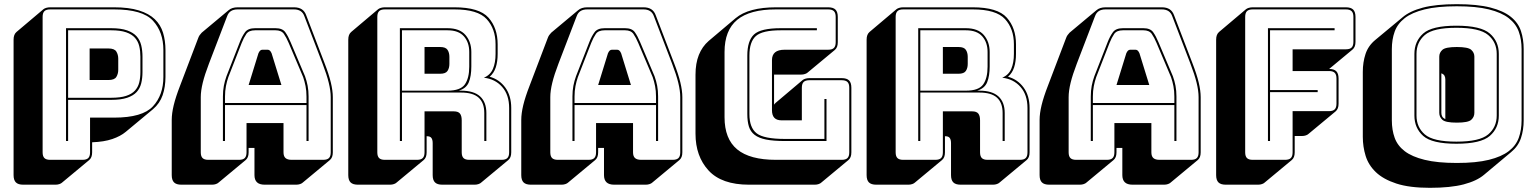

<svg xmlns="http://www.w3.org/2000/svg" viewBox="-20 -765 7346 919"><path d="M246 119H91Q67 119 56 108Q45 97 45 73V-575Q45 -588 48.5 -597Q52 -606 59 -612L188 -721Q193 -725 201.5 -727.5Q210 -730 220 -730H526Q597 -730 645 -715Q693 -700 721 -673Q749 -646 760.5 -608Q772 -570 772 -525V-397Q772 -349 758.5 -309.5Q745 -270 712 -242L582 -134Q557 -113 517.5 -99.5Q478 -86 421 -84V-36Q421 -23 417.5 -14Q414 -5 407 1L277 109Q273 113 264.5 116Q256 119 246 119ZM375 0Q394 0 402.5 -8.5Q411 -17 411 -36V-202H526Q662 -202 712 -256Q762 -310 762 -397V-525Q762 -612 712 -666Q662 -720 526 -720H220Q201 -720 192.5 -711.5Q184 -703 184 -684V-36Q184 -17 192.5 -8.5Q201 0 220 0ZM512 -287H306V-90H296V-630H512Q559 -630 588.5 -619.5Q618 -609 634 -591Q650 -573 656 -548Q662 -523 662 -494V-420Q662 -391 656 -366.5Q650 -342 634 -324.5Q618 -307 588.5 -297Q559 -287 512 -287ZM306 -297H512Q556 -297 583.5 -306Q611 -315 626 -331.5Q641 -348 646.5 -370.5Q652 -393 652 -420V-494Q652 -521 646.5 -544Q641 -567 626 -584Q611 -601 583.5 -610.5Q556 -620 512 -620H306ZM409 -533H499Q528 -533 537 -518Q546 -503 546 -484V-431Q546 -412 537 -397Q528 -382 499 -382H409Z M1057 -303V-272H1447V-303Q1447 -330 1442.5 -353Q1438 -376 1431 -396L1362 -559Q1351 -585 1339 -602.5Q1327 -620 1299 -620H1201Q1171 -620 1159 -602.5Q1147 -585 1137 -560L1073 -396Q1066 -376 1061.5 -353Q1057 -330 1057 -303ZM1217 -510Q1221 -519 1225.5 -523Q1230 -527 1236 -527H1261Q1267 -527 1271.5 -523Q1276 -519 1280 -510L1327 -358H1170ZM1447 -90V-262H1057V-90H1047V-303Q1047 -331 1051.5 -354.5Q1056 -378 1064 -400L1128 -564Q1139 -592 1153 -611Q1167 -630 1201 -630H1299Q1332 -630 1345.5 -611Q1359 -592 1371 -563L1440 -400Q1448 -378 1452.5 -354.5Q1457 -331 1457 -303V-90ZM1160 -36V-176H1337V-36Q1337 -17 1346.5 -8.5Q1356 0 1376 0H1527Q1546 0 1554.5 -8.5Q1563 -17 1563 -36V-300Q1563 -330 1553.5 -369Q1544 -408 1524 -460L1437 -687Q1431 -704 1418.5 -712Q1406 -720 1387 -720H1118Q1098 -720 1085.5 -712Q1073 -704 1067 -687L980 -460Q960 -408 950.5 -369Q941 -330 941 -300V-36Q941 -17 949.5 -8.5Q958 0 977 0H1124Q1143 0 1151.5 -8.5Q1160 -17 1160 -36ZM1026 109Q1022 113 1013.5 116Q1005 119 995 119H848Q824 119 813 108Q802 97 802 73V-191Q802 -222 811.5 -261.5Q821 -301 842 -355L928 -581Q931 -590 935.5 -596.5Q940 -603 945 -608L946 -609L1074 -716Q1082 -723 1093 -726.5Q1104 -730 1118 -730H1387Q1410 -730 1424.5 -720.5Q1439 -711 1446 -691L1533 -464Q1554 -410 1563.5 -370.5Q1573 -331 1573 -300V-36Q1573 -23 1569.5 -14Q1566 -5 1559 1L1429 109Q1425 113 1416.5 116Q1408 119 1398 119H1247Q1222 119 1210 107.5Q1198 96 1198 73V-57H1170V-36Q1170 -23 1166.5 -14Q1163 -5 1156 1Z M2122 -620H1904V-331H2122Q2184 -331 2205 -361Q2226 -391 2226 -446V-516Q2226 -562 2200.5 -591Q2175 -620 2122 -620ZM2012 -540H2087Q2113 -540 2122 -526.5Q2131 -513 2131 -493V-459Q2131 -439 2122 -425.5Q2113 -412 2087 -412H2012ZM1904 -90H1894V-630H2122Q2180 -630 2208 -597.5Q2236 -565 2236 -516V-447Q2236 -401 2224 -371.5Q2212 -342 2176 -331H2187Q2248 -331 2278 -303.5Q2308 -276 2308 -224V-90H2298V-224Q2298 -273 2271 -297.5Q2244 -322 2187 -322H1904ZM1976 0Q1995 0 2003.5 -8.5Q2012 -17 2012 -36V-232H2152Q2173 -232 2181.5 -221.5Q2190 -211 2190 -189V-36Q2190 -17 2198.5 -8.5Q2207 0 2226 0H2381Q2400 0 2408.5 -8.5Q2417 -17 2417 -36V-248Q2417 -311 2383.5 -349Q2350 -387 2296 -393Q2327 -406 2339.5 -435.5Q2352 -465 2352 -507V-553Q2352 -627 2309.5 -673.5Q2267 -720 2155 -720H1822Q1803 -720 1794.5 -711.5Q1786 -703 1786 -684V-36Q1786 -17 1794.5 -8.5Q1803 0 1822 0ZM2008 1 1878 109Q1874 113 1865.5 116Q1857 119 1847 119H1693Q1669 119 1658 108Q1647 97 1647 73V-575Q1647 -588 1650.5 -597Q1654 -606 1661 -612L1790 -721Q1795 -725 1803.5 -727.5Q1812 -730 1822 -730H2155Q2274 -730 2318 -680.5Q2362 -631 2362 -553V-507Q2362 -470 2353 -442.5Q2344 -415 2324 -398H2323Q2370 -385 2398.5 -346Q2427 -307 2427 -248V-36Q2427 -23 2423.5 -14Q2420 -5 2413 1L2283 109Q2279 113 2270.5 116Q2262 119 2252 119H2097Q2073 119 2062 108Q2051 97 2051 73V-80Q2051 -96 2045 -104.5Q2039 -113 2023 -113H2022V-36Q2022 -23 2018.5 -14Q2015 -5 2008 1Z M2730 -303V-272H3120V-303Q3120 -330 3115.5 -353Q3111 -376 3104 -396L3035 -559Q3024 -585 3012 -602.5Q3000 -620 2972 -620H2874Q2844 -620 2832 -602.5Q2820 -585 2810 -560L2746 -396Q2739 -376 2734.5 -353Q2730 -330 2730 -303ZM2890 -510Q2894 -519 2898.5 -523Q2903 -527 2909 -527H2934Q2940 -527 2944.5 -523Q2949 -519 2953 -510L3000 -358H2843ZM3120 -90V-262H2730V-90H2720V-303Q2720 -331 2724.5 -354.5Q2729 -378 2737 -400L2801 -564Q2812 -592 2826 -611Q2840 -630 2874 -630H2972Q3005 -630 3018.5 -611Q3032 -592 3044 -563L3113 -400Q3121 -378 3125.5 -354.5Q3130 -331 3130 -303V-90ZM2833 -36V-176H3010V-36Q3010 -17 3019.5 -8.5Q3029 0 3049 0H3200Q3219 0 3227.5 -8.5Q3236 -17 3236 -36V-300Q3236 -330 3226.5 -369Q3217 -408 3197 -460L3110 -687Q3104 -704 3091.5 -712Q3079 -720 3060 -720H2791Q2771 -720 2758.5 -712Q2746 -704 2740 -687L2653 -460Q2633 -408 2623.5 -369Q2614 -330 2614 -300V-36Q2614 -17 2622.5 -8.5Q2631 0 2650 0H2797Q2816 0 2824.5 -8.5Q2833 -17 2833 -36ZM2699 109Q2695 113 2686.5 116Q2678 119 2668 119H2521Q2497 119 2486 108Q2475 97 2475 73V-191Q2475 -222 2484.5 -261.5Q2494 -301 2515 -355L2601 -581Q2604 -590 2608.5 -596.5Q2613 -603 2618 -608L2619 -609L2747 -716Q2755 -723 2766 -726.5Q2777 -730 2791 -730H3060Q3083 -730 3097.5 -720.5Q3112 -711 3119 -691L3206 -464Q3227 -410 3236.5 -370.5Q3246 -331 3246 -300V-36Q3246 -23 3242.5 -14Q3239 -5 3232 1L3102 109Q3098 113 3089.5 116Q3081 119 3071 119H2920Q2895 119 2883 107.5Q2871 96 2871 73V-57H2843V-36Q2843 -23 2839.5 -14Q2836 -5 2829 1Z M3880 119H3565Q3434 119 3371.5 51Q3309 -17 3309 -125V-407Q3309 -462 3325 -502Q3341 -542 3372 -569L3501 -678Q3532 -704 3580.5 -717Q3629 -730 3694 -730H3944Q3968 -730 3979 -719Q3990 -708 3990 -684V-563Q3990 -550 3986.5 -541Q3983 -532 3976 -526L3846 -418Q3842 -414 3833.5 -411Q3825 -408 3815 -408H3685V-264Q3686 -266 3688.5 -268.5Q3691 -271 3693 -273L3822 -382Q3827 -386 3835.5 -388.5Q3844 -391 3854 -391H4009Q4033 -391 4044 -380Q4055 -369 4055 -345V-36Q4055 -23 4051.5 -14Q4048 -5 4041 1L3911 109Q3907 113 3898.5 116Q3890 119 3880 119ZM4009 0Q4028 0 4036.5 -8.5Q4045 -17 4045 -36V-345Q4045 -364 4036.5 -372.5Q4028 -381 4009 -381H3854Q3835 -381 3826.5 -372.5Q3818 -364 3818 -345V-189H3721Q3698 -189 3686.5 -201Q3675 -213 3675 -238V-477Q3675 -502 3690 -514.5Q3705 -527 3736 -527H3944Q3963 -527 3971.5 -535.5Q3980 -544 3980 -563V-684Q3980 -703 3971.5 -711.5Q3963 -720 3944 -720H3694Q3569 -720 3508.5 -670Q3448 -620 3448 -516V-204Q3448 -100 3508.5 -50Q3569 0 3694 0ZM3737 -90Q3682 -90 3647 -97Q3612 -104 3592 -119.5Q3572 -135 3564.5 -159.5Q3557 -184 3557 -219V-499Q3557 -570 3589 -600Q3621 -630 3717 -630H3890V-620H3717Q3629 -620 3598 -592.5Q3567 -565 3567 -499V-219Q3567 -154 3601.5 -127Q3636 -100 3737 -100H3926V-291H3936V-90Z M4603 -620H4385V-331H4603Q4665 -331 4686 -361Q4707 -391 4707 -446V-516Q4707 -562 4681.5 -591Q4656 -620 4603 -620ZM4493 -540H4568Q4594 -540 4603 -526.5Q4612 -513 4612 -493V-459Q4612 -439 4603 -425.5Q4594 -412 4568 -412H4493ZM4385 -90H4375V-630H4603Q4661 -630 4689 -597.5Q4717 -565 4717 -516V-447Q4717 -401 4705 -371.5Q4693 -342 4657 -331H4668Q4729 -331 4759 -303.5Q4789 -276 4789 -224V-90H4779V-224Q4779 -273 4752 -297.5Q4725 -322 4668 -322H4385ZM4457 0Q4476 0 4484.5 -8.5Q4493 -17 4493 -36V-232H4633Q4654 -232 4662.5 -221.5Q4671 -211 4671 -189V-36Q4671 -17 4679.5 -8.5Q4688 0 4707 0H4862Q4881 0 4889.5 -8.5Q4898 -17 4898 -36V-248Q4898 -311 4864.5 -349Q4831 -387 4777 -393Q4808 -406 4820.5 -435.5Q4833 -465 4833 -507V-553Q4833 -627 4790.5 -673.5Q4748 -720 4636 -720H4303Q4284 -720 4275.5 -711.5Q4267 -703 4267 -684V-36Q4267 -17 4275.5 -8.5Q4284 0 4303 0ZM4489 1 4359 109Q4355 113 4346.5 116Q4338 119 4328 119H4174Q4150 119 4139 108Q4128 97 4128 73V-575Q4128 -588 4131.5 -597Q4135 -606 4142 -612L4271 -721Q4276 -725 4284.5 -727.5Q4293 -730 4303 -730H4636Q4755 -730 4799 -680.5Q4843 -631 4843 -553V-507Q4843 -470 4834 -442.5Q4825 -415 4805 -398H4804Q4851 -385 4879.5 -346Q4908 -307 4908 -248V-36Q4908 -23 4904.5 -14Q4901 -5 4894 1L4764 109Q4760 113 4751.5 116Q4743 119 4733 119H4578Q4554 119 4543 108Q4532 97 4532 73V-80Q4532 -96 4526 -104.5Q4520 -113 4504 -113H4503V-36Q4503 -23 4499.5 -14Q4496 -5 4489 1Z M5211 -303V-272H5601V-303Q5601 -330 5596.5 -353Q5592 -376 5585 -396L5516 -559Q5505 -585 5493 -602.5Q5481 -620 5453 -620H5355Q5325 -620 5313 -602.5Q5301 -585 5291 -560L5227 -396Q5220 -376 5215.5 -353Q5211 -330 5211 -303ZM5371 -510Q5375 -519 5379.5 -523Q5384 -527 5390 -527H5415Q5421 -527 5425.5 -523Q5430 -519 5434 -510L5481 -358H5324ZM5601 -90V-262H5211V-90H5201V-303Q5201 -331 5205.5 -354.5Q5210 -378 5218 -400L5282 -564Q5293 -592 5307 -611Q5321 -630 5355 -630H5453Q5486 -630 5499.5 -611Q5513 -592 5525 -563L5594 -400Q5602 -378 5606.5 -354.5Q5611 -331 5611 -303V-90ZM5314 -36V-176H5491V-36Q5491 -17 5500.5 -8.5Q5510 0 5530 0H5681Q5700 0 5708.5 -8.5Q5717 -17 5717 -36V-300Q5717 -330 5707.5 -369Q5698 -408 5678 -460L5591 -687Q5585 -704 5572.5 -712Q5560 -720 5541 -720H5272Q5252 -720 5239.5 -712Q5227 -704 5221 -687L5134 -460Q5114 -408 5104.5 -369Q5095 -330 5095 -300V-36Q5095 -17 5103.5 -8.5Q5112 0 5131 0H5278Q5297 0 5305.5 -8.5Q5314 -17 5314 -36ZM5180 109Q5176 113 5167.5 116Q5159 119 5149 119H5002Q4978 119 4967 108Q4956 97 4956 73V-191Q4956 -222 4965.5 -261.5Q4975 -301 4996 -355L5082 -581Q5085 -590 5089.5 -596.5Q5094 -603 5099 -608L5100 -609L5228 -716Q5236 -723 5247 -726.5Q5258 -730 5272 -730H5541Q5564 -730 5578.5 -720.5Q5593 -711 5600 -691L5687 -464Q5708 -410 5717.5 -370.5Q5727 -331 5727 -300V-36Q5727 -23 5723.5 -14Q5720 -5 5713 1L5583 109Q5579 113 5570.5 116Q5562 119 5552 119H5401Q5376 119 5364 107.5Q5352 96 5352 73V-57H5324V-36Q5324 -23 5320.5 -14Q5317 -5 5310 1Z M6002 119H5847Q5823 119 5812 108Q5801 97 5801 73V-575Q5801 -588 5804.5 -597Q5808 -606 5815 -612L5944 -721Q5949 -725 5957.5 -727.5Q5966 -730 5976 -730H6422Q6446 -730 6457 -719Q6468 -708 6468 -684V-565Q6468 -552 6464.5 -543Q6461 -534 6454 -528L6342 -435Q6365 -435 6376 -424Q6387 -413 6387 -389V-269Q6387 -256 6383.5 -247Q6380 -238 6373 -232L6243 -124Q6239 -120 6230.5 -117Q6222 -114 6212 -114H6177V-36Q6177 -23 6173.5 -14Q6170 -5 6163 1L6033 109Q6029 113 6020.5 116Q6012 119 6002 119ZM6131 0Q6150 0 6158.5 -8.5Q6167 -17 6167 -36V-233H6341Q6360 -233 6368.5 -241.5Q6377 -250 6377 -269V-389Q6377 -408 6368.5 -416.5Q6360 -425 6341 -425H6167V-529H6422Q6441 -529 6449.5 -537.5Q6458 -546 6458 -565V-684Q6458 -703 6449.5 -711.5Q6441 -720 6422 -720H5976Q5957 -720 5948.5 -711.5Q5940 -703 5940 -684V-36Q5940 -17 5948.5 -8.5Q5957 0 5976 0ZM6049 -90V-630H6368V-620H6059V-334H6287V-324H6059V-90Z M7084 71Q7049 101 6986 117.5Q6923 134 6824 134Q6726 134 6663.5 113.5Q6601 93 6565.5 59Q6530 25 6516.5 -19Q6503 -63 6503 -110V-421Q6503 -467 6516 -506.5Q6529 -546 6563 -574L6693 -682Q6728 -712 6790.5 -728.5Q6853 -745 6953 -745Q7051 -745 7113.5 -729Q7176 -713 7211.5 -684.5Q7247 -656 7260 -616.5Q7273 -577 7273 -530V-189Q7273 -143 7260 -104Q7247 -65 7213 -37ZM7263 -189V-530Q7263 -576 7249.5 -613.5Q7236 -651 7201.5 -678Q7167 -705 7106.5 -720Q7046 -735 6953 -735Q6860 -735 6799 -720Q6738 -705 6703.5 -678Q6669 -651 6655.5 -613.5Q6642 -576 6642 -530V-189Q6642 -143 6655.5 -105.5Q6669 -68 6703.5 -41.5Q6738 -15 6799 0Q6860 15 6953 15Q7046 15 7106.5 0Q7167 -15 7201.5 -41.5Q7236 -68 7249.5 -105.5Q7263 -143 7263 -189ZM7154 -212Q7154 -152 7111 -114.5Q7068 -77 6951 -77Q6834 -77 6792 -114.5Q6750 -152 6750 -212V-507Q6750 -567 6792 -604.5Q6834 -642 6951 -642Q7068 -642 7111 -604.5Q7154 -567 7154 -507ZM6760 -212Q6760 -156 6800 -121.5Q6840 -87 6951 -87Q7062 -87 7103 -121.5Q7144 -156 7144 -212V-507Q7144 -563 7103 -597.5Q7062 -632 6951 -632Q6840 -632 6800 -597.5Q6760 -563 6760 -507ZM6869 -225V-494Q6869 -513 6884 -526.5Q6899 -540 6953 -540Q7007 -540 7022 -526.5Q7037 -513 7037 -494V-225Q7037 -205 7022 -191.5Q7007 -178 6953 -178Q6899 -178 6884 -191.5Q6869 -205 6869 -225ZM6879 -225Q6879 -215 6883 -207.5Q6887 -200 6898 -195V-385Q6898 -395 6894 -402.5Q6890 -410 6879 -414Z"/></svg>

Font: Bungee Shade
Style: Regular
Weight: 400
Designer: David Jonathan Ross
Foundry: David Jonathan Ross
Version: Version 1.000;PS 1.0;hotconv 1.0.72;makeotf.lib2.5.5900